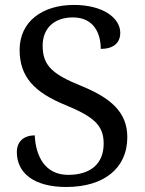

<svg xmlns="http://www.w3.org/2000/svg" viewBox="-20 -744 584 774"><path d="M247.1 9.8C397 9.8 493.2 -64 493.2 -190.9C493.2 -293.9 423.8 -350.1 307.1 -397.9C190.9 -444.8 151.9 -480 151.9 -560.1C151.9 -628.9 197.3 -673.8 273.9 -673.8C358.4 -673.8 386.2 -608.9 386.2 -546.9C434.6 -546.9 464.8 -568.8 464.8 -611.8C464.8 -670.4 397 -724.1 277.8 -724.1C151.4 -724.1 59.1 -657.7 59.1 -543C59.1 -433.6 119.1 -371.6 243.2 -320.8C359.9 -272.9 397.9 -237.8 397.9 -165C397.9 -83.5 344.7 -39.1 254.9 -39.1C161.1 -39.1 124 -114.7 120.1 -198.2C73.7 -198.2 47.9 -171.4 47.9 -130.9C47.9 -46.9 116.2 9.8 247.1 9.8Z"/></svg>

Font: Gandom
Style: Regular
Weight: 400
Foundry: DejaVu fonts team - Redesigned by Saber Rastikerdar - Based on Samim Font
Version: Version 0.8